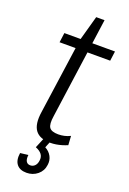

<svg xmlns="http://www.w3.org/2000/svg" viewBox="-163 -727 653 973"><g transform="rotate(20 163.5 -240.0)"><path d="M177 7Q119 7 95.5 -25Q72 -57 82 -124L140 -534L178 -671H223L147 -126Q140 -81 151.5 -64Q163 -47 200 -47Q216 -47 232 -50.5Q248 -54 264 -62L267 -13Q253 -7 238 -2.5Q223 2 207.5 4.5Q192 7 177 7ZM54 -540H327L320 -488H47ZM115 191Q79 191 62 169.5Q45 148 51 108L94 103Q91 125 98 137Q105 149 120 149Q135 149 145 138.5Q155 128 157 110Q160 90 149.5 76Q139 62 116 53L138 0H176L161 37Q184 49 195.5 70.5Q207 92 203 117Q199 150 174 170.5Q149 191 115 191Z"/></g></svg>

Font: Pathway Extreme SemiCondensed ExtraLight
Style: Italic
Weight: 250
Width: 4
Italic angle: -8°
Version: Version 1.001;gftools[0.9.26]